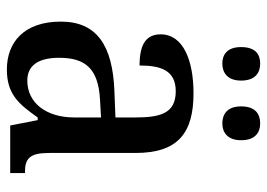

<svg xmlns="http://www.w3.org/2000/svg" viewBox="-132 -654 796 573"><g transform="rotate(90 266.5 -368.0)"><path d="M349 -633C375 -633 399 -648 399 -689C399 -732 375 -746 349 -746C321 -746 298 -732 298 -689C298 -648 321 -633 349 -633ZM170 -633C197 -633 221 -648 221 -689C221 -732 197 -746 170 -746C143 -746 121 -732 121 -689C121 -648 143 -633 170 -633ZM188 10C263 10 292 -27 331 -82H339L355 0H497V-44H494C452 -44 437 -60 437 -116V-374C437 -501 377 -547 259 -547C160 -547 83 -516 83 -449C83 -404 115 -386 176 -386C176 -449 190 -494 253 -494C320 -494 331 -446 331 -373V-314L254 -311C114 -306 45 -257 45 -151C45 -41 107 10 188 10ZM221 -51C175 -51 153 -85 153 -146C153 -223 184 -263 278 -268L331 -271V-191C331 -108 288 -51 221 -51Z"/></g></svg>

Font: Noto Serif Tamil SemiCondensed Medium
Style: Regular
Weight: 500
Width: 4
Designer: Indian Type Foundry, Tom Grace, and the Monotype Design Team
Foundry: Monotype Imaging Inc.
Version: Version 2.004